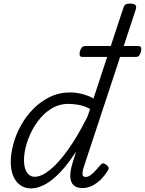

<svg xmlns="http://www.w3.org/2000/svg" viewBox="-20 -1035 809 1072"><path d="M153 17Q119 17 93.5 -1Q68 -19 54 -52Q40 -85 40 -130Q40 -176 54 -229Q68 -282 96 -333Q124 -384 165 -426Q206 -468 258 -493.5Q310 -519 373 -519Q403 -519 437.5 -510.5Q472 -502 502 -485L668 -989Q673 -1005 681 -1010Q689 -1015 706 -1015Q730 -1015 736.5 -1006.5Q743 -998 738 -982L447 -100Q439 -74 441 -60.5Q443 -47 458 -47Q471 -47 484 -56Q497 -65 511 -80Q525 -95 540 -113Q548 -122 554.5 -123Q561 -124 570 -117Q584 -108 586 -100Q588 -92 583 -84Q565 -55 542.5 -32.5Q520 -10 494 2.5Q468 15 440 15Q408 15 391 -1Q374 -17 372.5 -48.5Q371 -80 386 -128Q391 -143 395.5 -158Q400 -173 404 -188Q359 -118 315.5 -72.5Q272 -27 231 -5Q190 17 153 17ZM114 -141Q114 -113 121 -92Q128 -71 141.5 -59.5Q155 -48 174 -48Q211 -48 259 -86.5Q307 -125 360.5 -200Q414 -275 469 -385L483 -427Q447 -445 417 -450Q387 -455 361 -455Q315 -455 276.5 -434Q238 -413 208 -378.5Q178 -344 157 -302.5Q136 -261 125 -219Q114 -177 114 -141ZM443 -717Q427 -717 425 -726Q423 -735 426 -747Q429 -759 435.5 -768.5Q442 -778 457 -778H750Q766 -778 768 -768.5Q770 -759 767 -747Q764 -735 758 -726Q752 -717 737 -717Z"/></svg>

Font: Playwrite US Trad Light
Style: Regular
Weight: 300
Designer: Veronika Burian, José Scaglione
Foundry: TypeTogether
Version: Version 1.003